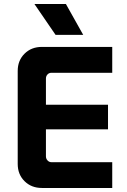

<svg xmlns="http://www.w3.org/2000/svg" viewBox="-20 -933 628 953"><path d="M255.9 -759.8 150.9 -913.1H307.1L393.1 -759.8ZM188 0Q135.7 0 101.8 -33.7Q67.9 -67.4 67.9 -119.1V-581.1Q67.9 -632.8 101.8 -666.5Q135.7 -700.2 188 -700.2H537.1V-571.8H235.8Q223.6 -571.8 215.8 -563.5Q208 -555.2 208 -543V-413.1H516.1V-291H208V-157.2Q208 -145 216.1 -136.5Q224.1 -127.9 235.8 -127.9H537.1V0Z"/></svg>

Font: SUSE
Style: Bold
Weight: 700
Designer: Rene Bieder
Foundry: SUSE
Version: Version 1.000